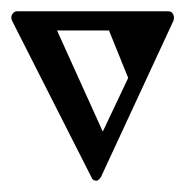

<svg xmlns="http://www.w3.org/2000/svg" viewBox="-20 -420 328 340"><path d="M10 -400H278Q283 -400 285.5 -396.5Q288 -393 288 -389Q288 -385 287 -383L159 -107Q158 -105 155.5 -102.5Q153 -100 151 -100Q144 -100 142 -106L2 -382Q0 -386 0 -389Q0 -393 3 -396.5Q6 -400 10 -400ZM81 -366 162 -187 207 -282 173 -366Z"/></svg>

Font: Bravura Text
Style: Regular
Weight: 400
Designer: Daniel Spreadbury et al.
Foundry: Steinberg Media Technologies GmbH
Version: Version 1.38